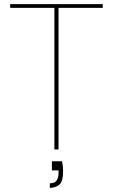

<svg xmlns="http://www.w3.org/2000/svg" viewBox="-20 -720 544 925"><path d="M242 0V-682H29V-700H475V-682H262V0ZM220 185V163Q244 163 253 149.5Q262 136 262 113V101H230V57H279Q281 67 282.5 79.5Q284 92 284 103Q284 155 265.5 170Q247 185 220 185Z"/></svg>

Font: DM Sans 11pt Thin
Style: Regular
Weight: 250
Version: Version 4.004;gftools[0.9.30]